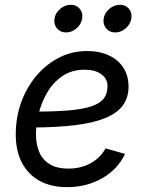

<svg xmlns="http://www.w3.org/2000/svg" viewBox="-20 -771 616 803"><path d="M261.2 11.7Q193.8 11.7 145.8 -14.6Q97.7 -41 71.8 -90.3Q45.9 -139.6 45.9 -208.5Q45.9 -280.3 68.8 -343.5Q91.8 -406.7 132.8 -454.8Q173.8 -502.9 227.8 -530.3Q281.7 -557.6 343.8 -557.6Q396.5 -557.6 435.5 -539.3Q474.6 -521 496.1 -487.5Q517.6 -454.1 517.6 -408.7Q517.6 -362.8 493.9 -330.3Q470.2 -297.9 420.4 -277.3Q370.6 -256.8 292.7 -247.3Q214.8 -237.8 106.9 -237.8L118.7 -304.2Q208 -304.2 268.1 -309.3Q328.1 -314.5 363.5 -326.7Q398.9 -338.9 414.3 -359.4Q429.7 -379.9 429.7 -410.6Q429.7 -441.9 403.6 -460.7Q377.4 -479.5 335 -479.5Q279.8 -479.5 241 -452.9Q202.1 -426.3 177.7 -384.5Q153.3 -342.8 141.8 -296.1Q130.4 -249.5 130.4 -209Q130.4 -168.9 143.6 -136.5Q156.7 -104 186.8 -85Q216.8 -65.9 266.6 -65.9Q318.8 -65.9 359.6 -88.6Q400.4 -111.3 421.4 -150.4L502.9 -127.4Q472.7 -63 407.5 -25.6Q342.3 11.7 261.2 11.7ZM461.9 -635.3Q438 -635.3 423.8 -652.3Q409.7 -669.4 413.6 -693.4Q417.5 -717.3 437.5 -734.1Q457.5 -751 481.4 -751Q505.4 -751 519.3 -734.1Q533.2 -717.3 529.3 -693.4Q525.4 -669.4 505.6 -652.3Q485.8 -635.3 461.9 -635.3ZM256.3 -635.3Q232.4 -635.3 218.3 -652.3Q204.1 -669.4 208 -693.4Q211.9 -717.3 231.9 -734.1Q252 -751 275.9 -751Q299.8 -751 313.7 -734.1Q327.6 -717.3 323.7 -693.4Q319.8 -669.4 300 -652.3Q280.3 -635.3 256.3 -635.3Z"/></svg>

Font: Adwaita Sans
Style: Italic
Weight: 400
Italic angle: -9.39999°
Designer: Rasmus Andersson
Foundry: rsms
Version: Version 4.001;git-9221beed3